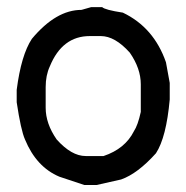

<svg xmlns="http://www.w3.org/2000/svg" viewBox="-20 -528 528 544"><path d="M238.3 -507.8H269.5Q277.3 -500 328.1 -492.2Q416 -450.2 450.2 -351.6Q457.5 -309.6 460.9 -293V-246.1Q451.2 -138.7 421.9 -93.8Q370.1 -36.1 323.2 -19.5L253.9 -3.9H218.8L148.4 -27.3Q83 -54.7 50.8 -132.8Q39.1 -159.2 27.3 -238.3V-273.4Q40 -372.1 70.3 -418Q138.7 -500 210.9 -500Q210.9 -500 238.3 -507.8ZM109.4 -281.2V-222.7Q109.4 -177.7 140.6 -132.8Q182.6 -85.9 222.7 -85.9H273.4Q334.5 -106.4 359.4 -156.2Q370.6 -172.9 378.9 -210.9V-289.1Q378.9 -334 347.7 -378.9Q305.7 -425.8 265.6 -425.8H234.4Q156.2 -425.8 121.1 -339.8Q109.4 -314.5 109.4 -281.2Z"/></svg>

Font: LaylaThuluth
Style: Regular
Weight: 400
Version: Version 2.0